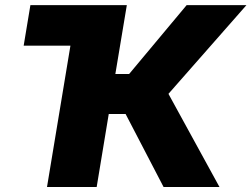

<svg xmlns="http://www.w3.org/2000/svg" viewBox="-20 -748 1006 768"><path d="M384.3 -727.5 357.4 -565.4H74.7L101.6 -727.5ZM168 0 288.6 -727.5H487.3L441.4 -452.1H496.6L726.6 -727.5H965.8L653.8 -372.6L857.9 0H634.3L482.4 -292H415L366.7 0Z"/></svg>

Font: Inter 18pt Black
Style: Italic
Weight: 900
Italic angle: -9.3988°
Designer: Rasmus Andersson
Foundry: rsms
Version: Version 4.001;git-66647c0bb